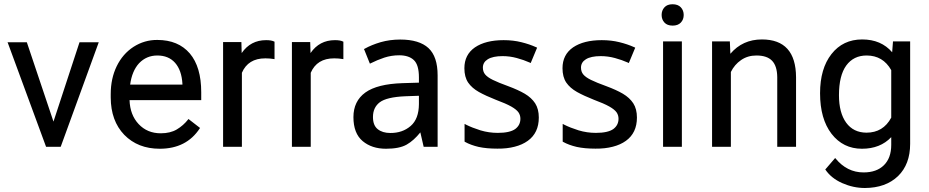

<svg xmlns="http://www.w3.org/2000/svg" viewBox="-20 -705 4459 922"><path d="M109.4 -500.5 236.8 -121.1 361.3 -500.5 361.8 -502H363.3H451.2H454.1L453.1 -499L272 -1.5L271 0H269.5H202.6H201.2L200.7 -1.5L17.6 -499L16.1 -502H19.5H106.9H108.9Z M856 -298.8V-303.2Q852.1 -367.7 820.8 -403.3Q789.6 -438.5 735.4 -438.5Q683.6 -438.5 647.9 -401.4Q613.8 -364.3 605 -298.8ZM939.5 -88.9Q875.5 9.3 747.1 9.3Q642.1 9.3 576.7 -57.6Q512.2 -124.5 511.7 -236.8V-252.9Q511.7 -328.1 540.5 -387.2Q569.3 -446.3 621.1 -480Q673.8 -513.7 735.4 -513.2Q835.9 -513.2 891.6 -448.2Q946.3 -383.3 946.3 -262.2V-226.6V-224.1H944.3H602.1Q604.5 -153.3 645.5 -109.4Q687 -64.9 752 -64.9Q797.9 -64.9 829.1 -83.5Q860.4 -102.1 883.8 -131.8L885.3 -133.8L886.7 -132.3L939 -91.8L940.9 -90.3Z M1298.3 -420.9 1295.9 -421.4Q1276.4 -424.8 1254.9 -424.8Q1254.4 -424.8 1253.9 -424.8Q1171.4 -424.8 1141.6 -355.5V-2V0H1139.2H1053.2H1051.3V-2V-501V-502.9H1053.2H1137.2H1139.2V-501L1140.6 -450.2Q1183.1 -512.2 1257.8 -512.2H1258.3Q1283.7 -512.2 1296.9 -505.4L1298.3 -504.9V-503.4V-423.8Z M1628.9 -420.9 1626.5 -421.4Q1606.9 -424.8 1585.4 -424.8Q1585 -424.8 1584.5 -424.8Q1502 -424.8 1472.2 -355.5V-2V0H1469.7H1383.8H1381.8V-2V-501V-502.9H1383.8H1467.8H1469.7V-501L1471.2 -450.2Q1513.7 -512.2 1588.4 -512.2H1588.9Q1614.3 -512.2 1627.4 -505.4L1628.9 -504.9V-503.4V-423.8Z M1952.1 -100.1Q1991.2 -133.8 1991.7 -205.1V-245.1L1925.3 -242.7Q1836.9 -238.8 1803.7 -213.9Q1771 -189 1771 -143.1Q1771 -103 1793.5 -85Q1816.4 -66.4 1854 -66.4Q1912.6 -65.9 1952.1 -100.1ZM1731.4 -471.2Q1763.7 -489.3 1807.6 -502.4Q1852.1 -515.1 1901.9 -515.1Q1993.2 -515.1 2037.6 -474.1Q2081.5 -433.1 2081.5 -343.3V-4.4V-2V0H2079.1H2077.1H2018.1H2016.1H2014.2V-2L2013.7 -3.4L1998.5 -69.3Q1967.3 -30.3 1933.1 -10.7Q1915 -0.5 1890.1 4.4Q1865.2 9.3 1833.5 9.3Q1765.6 9.3 1721.7 -27.3Q1677.2 -64.5 1677.2 -142.6Q1677.2 -219.2 1734.4 -260.7Q1791.5 -301.8 1913.1 -305.7L1991.7 -308.1V-333.5Q1991.7 -393.6 1967.3 -416.5Q1942.9 -439.5 1897 -439.5Q1859.9 -439.5 1825.2 -428.2Q1790.5 -416.5 1760.7 -401.4L1758.8 -400.4L1756.3 -399.4L1755.4 -401.4L1754.4 -403.8L1729.5 -465.8L1728.5 -467.8L1727.5 -469.2L1729.5 -470.2Z M2500 -254.9Q2532.2 -235.8 2549.8 -209Q2567.4 -181.6 2567.4 -140.6Q2567.4 -66.9 2514.6 -28.8Q2488.3 -9.8 2451.7 -0.5Q2414.6 9.3 2368.2 8.8Q2315.9 8.8 2278.3 0.5Q2240.7 -8.3 2213.4 -23.4L2211.9 -24.4L2210.9 -24.9V-25.9V-27.3V-102.5V-106.4V-109.9L2214.4 -108.4L2217.8 -106.4Q2246.6 -91.8 2287.1 -79.1Q2327.6 -66.9 2370.1 -66.9Q2428.2 -66.9 2454.1 -85.4Q2479 -104 2479 -134.8Q2479 -151.9 2469.7 -165.5Q2460 -179.2 2435.1 -193.4Q2409.2 -208 2360.4 -226.1Q2313.5 -244.6 2279.8 -263.2Q2246.1 -282.2 2228 -308.6Q2210 -335.4 2210 -377.4Q2210 -442.4 2260.7 -477.5Q2312 -512.2 2398.4 -512.2Q2444.3 -512.2 2483.4 -502.4Q2521.5 -493.2 2555.2 -478L2557.1 -477.1L2559.1 -476.1L2558.6 -474.1L2557.6 -472.2L2530.3 -406.7L2529.3 -404.3L2528.8 -402.3L2526.4 -403.3L2524.4 -404.3Q2494.6 -417.5 2461.9 -426.3Q2428.2 -435.5 2393.6 -435.5Q2346.7 -435.5 2322.3 -420.4Q2298.8 -405.8 2298.8 -380.4Q2298.8 -360.8 2309.6 -347.7Q2320.8 -334 2346.7 -321.3Q2373.5 -308.1 2420.9 -291Q2468.3 -273.4 2500 -254.9Z M2971.2 -254.9Q3003.4 -235.8 3021 -209Q3038.6 -181.6 3038.6 -140.6Q3038.6 -66.9 2985.8 -28.8Q2959.5 -9.8 2922.9 -0.5Q2885.7 9.3 2839.4 8.8Q2787.1 8.8 2749.5 0.5Q2711.9 -8.3 2684.6 -23.4L2683.1 -24.4L2682.1 -24.9V-25.9V-27.3V-102.5V-106.4V-109.9L2685.5 -108.4L2689 -106.4Q2717.8 -91.8 2758.3 -79.1Q2798.8 -66.9 2841.3 -66.9Q2899.4 -66.9 2925.3 -85.4Q2950.2 -104 2950.2 -134.8Q2950.2 -151.9 2940.9 -165.5Q2931.2 -179.2 2906.2 -193.4Q2880.4 -208 2831.5 -226.1Q2784.7 -244.6 2751 -263.2Q2717.3 -282.2 2699.2 -308.6Q2681.2 -335.4 2681.2 -377.4Q2681.2 -442.4 2731.9 -477.5Q2783.2 -512.2 2869.6 -512.2Q2915.5 -512.2 2954.6 -502.4Q2992.7 -493.2 3026.4 -478L3028.3 -477.1L3030.3 -476.1L3029.8 -474.1L3028.8 -472.2L3001.5 -406.7L3000.5 -404.3L3000 -402.3L2997.6 -403.3L2995.6 -404.3Q2965.8 -417.5 2933.1 -426.3Q2899.4 -435.5 2864.7 -435.5Q2817.9 -435.5 2793.5 -420.4Q2770 -405.8 2770 -380.4Q2770 -360.8 2780.8 -347.7Q2792 -334 2817.9 -321.3Q2844.7 -308.1 2892.1 -291Q2939.5 -273.4 2971.2 -254.9Z M3170.4 -669.4Q3183.6 -684.6 3209.7 -684.6Q3235.8 -684.6 3249.5 -669.7Q3263.2 -654.8 3263.2 -633.1Q3263.2 -611.3 3249.5 -596.7Q3235.8 -582 3210 -582Q3184.1 -582 3170.7 -596.7Q3157.2 -611.3 3157.2 -633.1Q3157.2 -654.8 3170.4 -669.4ZM3254.4 0H3252H3166.5H3164.1V-2V-503.9V-506.3H3166.5H3252H3254.4V-503.9V-2Z M3484.9 -506.3V-504.4L3487.3 -446.8Q3545.9 -515.6 3638.7 -515.6Q3801.8 -515.6 3802.7 -334V-2V0H3800.8H3714.8H3712.4V-2V-334.5Q3711.9 -387.7 3687.7 -413.1Q3663.6 -438.5 3612.3 -438.5Q3570.3 -438.5 3538.6 -416.5Q3507.3 -395 3489.7 -359.4V-2V0H3487.3H3401.4H3399.4V-2V-503.9V-506.3H3401.4H3482.9Z M4043.9 -390.6Q4008.8 -342.3 4008.8 -247.6Q4008.8 -163.6 4043.5 -115.7Q4078.1 -68.4 4140.6 -67.9Q4221.2 -67.9 4259.8 -140.1V-368.2Q4220.2 -438.5 4141.6 -438.5Q4079.1 -438.5 4043.9 -390.6ZM3973.1 -62.5Q3918 -134.3 3918 -257.3Q3918 -375.5 3972.7 -445.3Q4027.8 -515.6 4120.1 -515.6Q4211.4 -515.6 4264.2 -454.1L4268.1 -504.4V-506.3H4270H4348.6H4350.6V-503.9V-14.2Q4350.6 84 4292.5 140.6Q4233.4 197.3 4133.3 197.8Q4077.6 197.8 4024.4 174.3Q3971.7 150.9 3943.8 109.9L3942.9 108.4L3944.3 107.4L3988.8 55.7L3990.2 53.7L3992.2 55.7Q4047.4 123 4127 123Q4189.5 123 4224.6 88.4Q4259.8 53.7 4259.8 -9.3V-46.4Q4207 9.3 4119.1 9.3Q4028.8 9.3 3973.1 -62.5Z"/></svg>

Font: MAUL
Style: Regular
Weight: 400
Designer: MAUL
Version: Version 1.0; 2020; ttfautohint (v1.8.3)